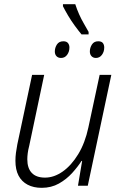

<svg xmlns="http://www.w3.org/2000/svg" viewBox="-20 -891 579 921"><path d="M371 -726Q356 -744 338.5 -768Q321 -792 306.5 -816.5Q292 -841 282 -861V-871H341Q349 -846 359.5 -822.5Q370 -799 382 -778.5Q394 -758 405 -738V-726ZM273 -613Q259 -613 251 -621.5Q243 -630 243 -644Q243 -662 253 -677.5Q263 -693 284 -693Q299 -693 306 -684.5Q313 -676 313 -663Q313 -643 302 -628Q291 -613 273 -613ZM440 -613Q427 -613 419 -621.5Q411 -630 411 -644Q411 -662 421 -677.5Q431 -693 451 -693Q467 -693 473.5 -684.5Q480 -676 480 -663Q480 -643 469 -628Q458 -613 440 -613ZM180 10Q141 10 112.5 -5Q84 -20 69 -48.5Q54 -77 54 -120Q54 -139 56.5 -158Q59 -177 63 -198L134 -532H192L120 -191Q115 -172 113 -156Q111 -140 111 -127Q111 -84 132.5 -61.5Q154 -39 196 -39Q239 -39 280.5 -68Q322 -97 355 -151Q388 -205 404 -280L458 -532H514L401 0H354L374 -119H371Q354 -92 326.5 -61.5Q299 -31 262.5 -10.5Q226 10 180 10Z"/></svg>

Font: Noto Sans Display Light
Style: Italic
Weight: 300
Italic angle: -12°
Designer: Monotype Design Team
Foundry: Monotype Imaging Inc.
Version: Version 2.003